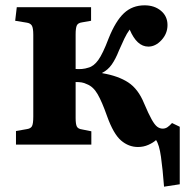

<svg xmlns="http://www.w3.org/2000/svg" viewBox="-20 -543 700 721"><path d="M596 158Q591 92 584.5 46Q578 0 566 -17Q555 -7 537 1Q519 9 498 9Q463 9 434.5 -15.5Q406 -40 382 -107Q363 -161 346.5 -189.5Q330 -218 306 -227Q296 -232 286.5 -233.5Q277 -235 264 -235V-100Q264 -77 268.5 -68Q273 -59 288 -57L323 -50V0H40V-51L80 -58Q95 -60 100 -69Q105 -78 105 -105V-412Q105 -438 99.5 -447Q94 -456 80 -458L37 -465L43 -516H322V-465L288 -459Q273 -457 268.5 -447.5Q264 -438 264 -414V-284Q276 -283 288 -284Q300 -285 312 -289Q332 -294 349 -317.5Q366 -341 388 -399Q414 -464 445.5 -493.5Q477 -523 523 -523Q560 -523 584.5 -502.5Q609 -482 609 -449Q609 -417 586.5 -392.5Q564 -368 537 -368Q494 -368 467 -432Q456 -417 447 -398Q438 -379 427 -354Q414 -321 399.5 -300.5Q385 -280 363 -269L365 -268Q424 -258 461.5 -233.5Q499 -209 521 -155Q538 -115 549.5 -94.5Q561 -74 570.5 -67Q580 -60 591 -60Q601 -60 609 -65.5Q617 -71 626 -81L655 -67V149Z"/></svg>

Font: Literata 36pt
Style: Bold
Weight: 700
Designer: Latin by Veronika Burian and Jose Scaglione. Greek by Irene Vlachou. Cyrillic by Vera Evstafieva.
Foundry: TypeTogether
Version: Version 3.002